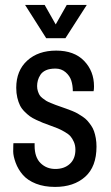

<svg xmlns="http://www.w3.org/2000/svg" viewBox="-20 -738 446 771"><path d="M165.5 -584.7 80.8 -718.1H159.4L203.7 -639.9L248 -718.1H328.4L242.8 -584.7ZM357.5 -391.4Q357.5 -378.8 355.8 -371.9H272.4Q272.4 -394.9 266.3 -414.2Q260.2 -433.5 243.3 -448.1Q226.3 -462.6 202.9 -462.6Q179.4 -462.6 164.6 -455.9Q149.9 -449.2 142.5 -437.9Q135.1 -426.6 132.1 -415.3Q129 -404 129 -392.5Q129 -381 132.1 -371.9Q135.1 -362.7 138.8 -356.4Q142.5 -350.1 151.2 -343.4Q159.9 -336.7 165.5 -333.2Q171.2 -329.7 184.2 -324.3Q197.2 -318.9 203.3 -316.7Q209.4 -314.5 224.2 -309.3Q238.9 -304.1 247.6 -301Q256.3 -298 269.8 -292.6Q283.2 -287.1 291.9 -282.1Q300.6 -277.2 311.9 -269.5Q323.2 -261.9 330.4 -253.9Q337.5 -245.9 345.4 -234.8Q353.2 -223.7 357.5 -211.3Q361.9 -199 364.7 -183.1Q367.5 -167.2 367.5 -149.4Q367.5 -68.6 321.9 -28Q276.3 12.6 201.1 12.6Q157.7 12.6 124.5 -0.4Q91.2 -13.5 71.9 -35.6Q52.6 -57.8 42.8 -84.7Q33 -111.6 33 -129.7Q33 -147.7 33.4 -155.1Q33.9 -162.5 33.9 -162.9H119V-152.9Q119 -106.4 142.9 -83Q166.8 -59.5 202.4 -59.5Q238.1 -59.5 260.4 -79.9Q282.8 -100.3 282.8 -136.8Q282.8 -154.2 276.7 -168.1Q270.6 -182 262.8 -190.9Q255 -199.8 238.9 -208.9Q222.8 -218.1 212.2 -222.4Q201.6 -226.8 181.8 -233.9Q162 -241.1 152 -245Q142.1 -248.9 125.8 -256.5Q109.5 -264.1 99.7 -271.3Q89.9 -278.5 78.4 -290Q66.9 -301.5 60.4 -314.5Q53.9 -327.5 49.5 -345.8Q45.2 -364 45.2 -385.3Q45.2 -454.4 89.3 -494.6Q133.4 -534.8 205.7 -534.8Q278 -534.8 317.8 -493.5Q357.5 -452.2 357.5 -391.4Z"/></svg>

Font: Puralecka Narrow
Style: Regular
Weight: 400
Designer: Hector Gatti, Marcela Romero, Pablo Cosgaya and Nicolas Silva
Version: Version 1.004;PS 001.004;hotconv 1.0.70;makeotf.lib2.5.58329